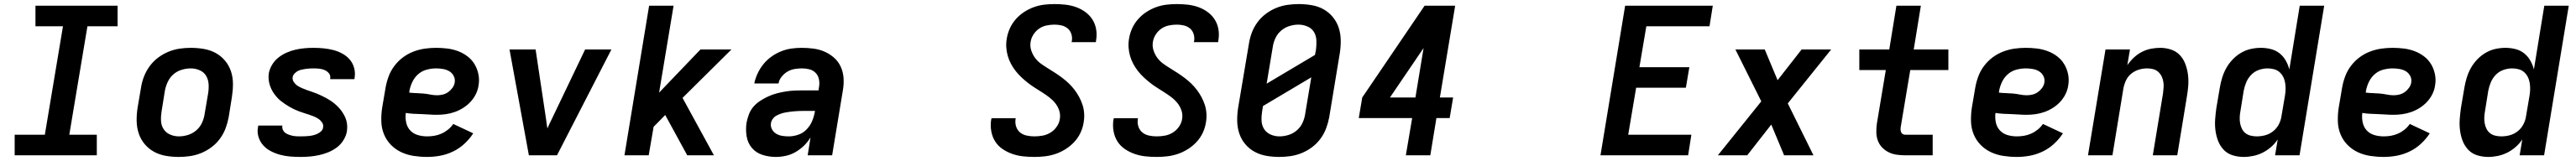

<svg xmlns="http://www.w3.org/2000/svg" viewBox="-20 -763 12640 791"><path d="M52 0V-101H200L289 -634H154V-735H557V-634H409L320 -101H455V0Z M857 8Q824 8 793 2.5Q762 -3 735.5 -17.5Q709 -32 689.5 -55.5Q670 -79 660.5 -108Q651 -137 650.5 -169Q650 -201 655 -233L672 -333Q676 -360 686.5 -387Q697 -414 714.5 -438Q732 -462 756 -480Q780 -498 807 -509Q834 -520 861.5 -524Q889 -528 917 -528Q949 -528 980.5 -522.5Q1012 -517 1038.5 -502.5Q1065 -488 1084.5 -464.5Q1104 -441 1113.5 -412Q1123 -383 1123 -351Q1123 -319 1118 -287L1102 -187Q1097 -160 1087 -133Q1077 -106 1059.5 -82Q1042 -58 1018 -40Q994 -22 967 -11Q940 0 912 4Q884 8 857 8ZM858 -93Q880 -93 902.5 -100Q925 -107 943 -122.5Q961 -138 971 -159.5Q981 -181 984 -203L1001 -303Q1005 -327 1003.5 -350Q1002 -373 991 -391Q980 -409 959.5 -418Q939 -427 916 -427Q894 -427 871 -420Q848 -413 830.5 -397.5Q813 -382 803 -360.5Q793 -339 789 -317L773 -217Q769 -193 770 -170Q771 -147 782.5 -129Q794 -111 814.5 -102Q835 -93 858 -93Z M1455 8Q1430 8 1404.5 6Q1379 4 1355 -2.5Q1331 -9 1309.5 -20Q1288 -31 1272 -48.5Q1256 -66 1248.5 -90Q1241 -114 1246 -139Q1246 -141 1246.5 -142.5Q1247 -144 1247 -146H1366Q1366 -145 1365.5 -145Q1365 -145 1365 -144Q1364 -134 1368 -125Q1372 -116 1379.5 -110.5Q1387 -105 1396.5 -101.5Q1406 -98 1415.5 -96Q1425 -94 1435 -93.5Q1445 -93 1455 -93Q1466 -93 1476 -93.5Q1486 -94 1496.5 -95Q1507 -96 1517 -98.5Q1527 -101 1537 -105.5Q1547 -110 1555.5 -118Q1564 -126 1565 -136Q1568 -150 1560.5 -161Q1553 -172 1542.5 -179Q1532 -186 1520 -191Q1508 -196 1495.5 -200Q1483 -204 1470.5 -208Q1458 -212 1446 -216.5Q1434 -221 1422.5 -226.5Q1411 -232 1400 -238.5Q1389 -245 1378.5 -252Q1368 -259 1358 -267Q1348 -275 1339.5 -284.5Q1331 -294 1324 -304Q1317 -314 1311.5 -325.5Q1306 -337 1302.5 -349.5Q1299 -362 1298 -375.5Q1297 -389 1299 -403Q1303 -425 1315.5 -445.5Q1328 -466 1346.5 -480.5Q1365 -495 1386.5 -504.5Q1408 -514 1430 -519Q1452 -524 1474 -526Q1496 -528 1518 -528Q1543 -528 1568 -525.5Q1593 -523 1616 -517Q1639 -511 1660 -499.5Q1681 -488 1696 -470.5Q1711 -453 1717.5 -429.5Q1724 -406 1720 -381Q1720 -379 1719.5 -377.5Q1719 -376 1719 -374H1600Q1600 -375 1600 -375.5Q1600 -376 1600 -376Q1603 -391 1594.5 -402Q1586 -413 1573.5 -418.5Q1561 -424 1547 -425.5Q1533 -427 1518 -427Q1509 -427 1499.5 -426.5Q1490 -426 1480 -424.5Q1470 -423 1460.5 -421Q1451 -419 1442 -414.5Q1433 -410 1425.5 -402Q1418 -394 1416 -385Q1414 -371 1421.5 -360Q1429 -349 1439.5 -342Q1450 -335 1462 -330Q1474 -325 1486 -320.5Q1498 -316 1510.5 -312Q1523 -308 1535 -303Q1547 -298 1558.5 -292.5Q1570 -287 1581 -281Q1592 -275 1602.5 -268Q1613 -261 1622.5 -253Q1632 -245 1641 -235.5Q1650 -226 1657 -216Q1664 -206 1670 -194.5Q1676 -183 1679.5 -170.5Q1683 -158 1683.5 -144.5Q1684 -131 1682 -117Q1678 -95 1665 -74Q1652 -53 1632.5 -38.5Q1613 -24 1591 -15Q1569 -6 1546 -1Q1523 4 1500.5 6Q1478 8 1455 8Z M2076 8Q2043 8 2010 3Q1977 -2 1948.5 -15.5Q1920 -29 1898 -51.5Q1876 -74 1864 -103.5Q1852 -133 1851 -166Q1850 -199 1855 -233L1872 -333Q1877 -361 1887 -388Q1897 -415 1915 -439Q1933 -463 1957 -481Q1981 -499 2008.5 -509.5Q2036 -520 2064 -524Q2092 -528 2120 -528Q2148 -528 2175.5 -524.5Q2203 -521 2228 -511.5Q2253 -502 2274 -486Q2295 -470 2308.5 -447.5Q2322 -425 2327.5 -398Q2333 -371 2328 -343Q2325 -321 2314.5 -300Q2304 -279 2288 -262Q2272 -245 2252 -232.5Q2232 -220 2210.5 -212.5Q2189 -205 2167 -202Q2145 -199 2123 -199Q2104 -199 2085 -200.5Q2066 -202 2047 -202.5Q2028 -203 2009 -204Q1990 -205 1971 -208Q1968 -184 1973 -161Q1978 -138 1993 -122Q2008 -106 2030 -99.5Q2052 -93 2076 -93Q2094 -93 2111.5 -96Q2129 -99 2146 -106.5Q2163 -114 2178 -126Q2193 -138 2204 -154L2302 -108Q2284 -80 2258.5 -56.5Q2233 -33 2202.5 -18.5Q2172 -4 2140 2Q2108 8 2076 8ZM2125 -295Q2139 -295 2153 -298.5Q2167 -302 2179 -310.5Q2191 -319 2200 -331.5Q2209 -344 2211 -357Q2214 -375 2206 -390Q2198 -405 2184.5 -413Q2171 -421 2154 -424Q2137 -427 2120 -427Q2098 -427 2074.5 -421Q2051 -415 2032.5 -399Q2014 -383 2003.5 -361Q1993 -339 1989 -317L1988 -308Q2005 -306 2022.5 -305.5Q2040 -305 2057 -303.5Q2074 -302 2091 -298.5Q2108 -295 2125 -295Z M2575 0 2480 -520H2608L2660 -173Q2661 -163 2662.5 -152.5Q2664 -142 2666 -132Q2670 -142 2675 -152.5Q2680 -163 2685 -173L2851 -520H2980L2713 0Z M3044 0 3165 -735H3285L3214 -308L3417 -520H3569L3329 -282L3483 0H3352L3244 -198L3187 -140L3163 0Z M3787 8Q3753 8 3721.5 -2Q3690 -12 3669.5 -36Q3649 -60 3643.5 -93Q3638 -126 3643 -160Q3647 -181 3655 -202Q3663 -223 3677.5 -239.5Q3692 -256 3711.5 -268.5Q3731 -281 3751 -290Q3771 -299 3792 -304.5Q3813 -310 3834.5 -313.5Q3856 -317 3877 -318Q3898 -319 3918 -319H3996L3999 -338Q4002 -356 3998 -374.5Q3994 -393 3981.5 -405.5Q3969 -418 3951.5 -422.5Q3934 -427 3915 -427Q3897 -427 3879 -424Q3861 -421 3844.5 -411.5Q3828 -402 3815.5 -386.5Q3803 -371 3800 -353H3681Q3686 -378 3697.5 -402.5Q3709 -427 3726 -448Q3743 -469 3765.5 -485Q3788 -501 3813 -511Q3838 -521 3863.5 -524.5Q3889 -528 3914 -528Q3944 -528 3973 -524Q4002 -520 4027.5 -508.5Q4053 -497 4073.5 -478.5Q4094 -460 4105.5 -434.5Q4117 -409 4119 -380Q4121 -351 4116 -321L4063 0H3943L3957 -88Q3944 -66 3925 -47.5Q3906 -29 3883.5 -16Q3861 -3 3836 2.5Q3811 8 3787 8ZM3850 -93Q3873 -93 3896.5 -101Q3920 -109 3937.5 -127Q3955 -145 3964.5 -167.5Q3974 -190 3978 -213L3979 -218H3918Q3908 -218 3897 -217.5Q3886 -217 3875 -216Q3864 -215 3853 -213.5Q3842 -212 3831.5 -210Q3821 -208 3810 -204Q3799 -200 3789 -194.5Q3779 -189 3772 -179.5Q3765 -170 3763 -159Q3760 -143 3767.5 -128.5Q3775 -114 3788.5 -106Q3802 -98 3818 -95.5Q3834 -93 3850 -93Z M5055 8Q5027 8 4999.5 5Q4972 2 4946.5 -7Q4921 -16 4899 -31Q4877 -46 4863 -68Q4849 -90 4844 -117.5Q4839 -145 4843 -173Q4844 -175 4844 -177.5Q4844 -180 4845 -182H4964Q4963 -181 4963 -180Q4963 -179 4963 -178Q4960 -158 4966 -140.5Q4972 -123 4985.5 -112Q4999 -101 5017.5 -97Q5036 -93 5055 -93Q5075 -93 5095 -96.5Q5115 -100 5133.5 -111Q5152 -122 5164.5 -140Q5177 -158 5180 -177Q5184 -200 5177 -220.5Q5170 -241 5157 -257Q5144 -273 5127.5 -285.5Q5111 -298 5093 -309.5Q5075 -321 5057.5 -332Q5040 -343 5023.5 -356Q5007 -369 4992 -383Q4977 -397 4964 -413.5Q4951 -430 4941 -448.5Q4931 -467 4925 -487.5Q4919 -508 4917.5 -530Q4916 -552 4920 -574Q4924 -599 4935 -623.5Q4946 -648 4964 -668.5Q4982 -689 5005 -704Q5028 -719 5053 -728Q5078 -737 5103.5 -740Q5129 -743 5154 -743Q5181 -743 5208 -740Q5235 -737 5260 -728Q5285 -719 5306 -703.5Q5327 -688 5340.5 -666.5Q5354 -645 5358.5 -618.5Q5363 -592 5358 -564Q5358 -562 5357.5 -560Q5357 -558 5357 -556H5238Q5238 -557 5238 -558Q5238 -559 5239 -560Q5242 -578 5237 -595Q5232 -612 5219 -623Q5206 -634 5189 -638Q5172 -642 5154 -642Q5135 -642 5115.5 -638Q5096 -634 5079.5 -623Q5063 -612 5051.5 -594.5Q5040 -577 5037 -558Q5033 -536 5040 -515Q5047 -494 5059.5 -477.5Q5072 -461 5089 -449Q5106 -437 5124 -426Q5142 -415 5159.5 -403.5Q5177 -392 5193.5 -379.5Q5210 -367 5225 -352.5Q5240 -338 5252.5 -321.5Q5265 -305 5275 -286.5Q5285 -268 5291.5 -248Q5298 -228 5299.5 -206Q5301 -184 5297 -161Q5293 -135 5281.5 -110.5Q5270 -86 5251 -65.5Q5232 -45 5208 -30Q5184 -15 5158.5 -6.5Q5133 2 5107 5Q5081 8 5055 8Z M5655 8Q5627 8 5599.5 5Q5572 2 5546.5 -7Q5521 -16 5499 -31Q5477 -46 5463 -68Q5449 -90 5444 -117.5Q5439 -145 5443 -173Q5444 -175 5444 -177.5Q5444 -180 5445 -182H5564Q5563 -181 5563 -180Q5563 -179 5563 -178Q5560 -158 5566 -140.5Q5572 -123 5585.5 -112Q5599 -101 5617.5 -97Q5636 -93 5655 -93Q5675 -93 5695 -96.5Q5715 -100 5733.5 -111Q5752 -122 5764.5 -140Q5777 -158 5780 -177Q5784 -200 5777 -220.5Q5770 -241 5757 -257Q5744 -273 5727.5 -285.5Q5711 -298 5693 -309.5Q5675 -321 5657.5 -332Q5640 -343 5623.5 -356Q5607 -369 5592 -383Q5577 -397 5564 -413.5Q5551 -430 5541 -448.5Q5531 -467 5525 -487.5Q5519 -508 5517.5 -530Q5516 -552 5520 -574Q5524 -599 5535 -623.5Q5546 -648 5564 -668.5Q5582 -689 5605 -704Q5628 -719 5653 -728Q5678 -737 5703.5 -740Q5729 -743 5754 -743Q5781 -743 5808 -740Q5835 -737 5860 -728Q5885 -719 5906 -703.5Q5927 -688 5940.5 -666.5Q5954 -645 5958.5 -618.5Q5963 -592 5958 -564Q5958 -562 5957.5 -560Q5957 -558 5957 -556H5838Q5838 -557 5838 -558Q5838 -559 5839 -560Q5842 -578 5837 -595Q5832 -612 5819 -623Q5806 -634 5789 -638Q5772 -642 5754 -642Q5735 -642 5715.5 -638Q5696 -634 5679.5 -623Q5663 -612 5651.5 -594.5Q5640 -577 5637 -558Q5633 -536 5640 -515Q5647 -494 5659.5 -477.5Q5672 -461 5689 -449Q5706 -437 5724 -426Q5742 -415 5759.5 -403.5Q5777 -392 5793.5 -379.5Q5810 -367 5825 -352.5Q5840 -338 5852.5 -321.5Q5865 -305 5875 -286.5Q5885 -268 5891.5 -248Q5898 -228 5899.5 -206Q5901 -184 5897 -161Q5893 -135 5881.5 -110.5Q5870 -86 5851 -65.5Q5832 -45 5808 -30Q5784 -15 5758.5 -6.5Q5733 2 5707 5Q5681 8 5655 8Z M6257 8Q6224 8 6193 2.5Q6162 -3 6135.5 -17.5Q6109 -32 6089.5 -55.5Q6070 -79 6060.5 -108Q6051 -137 6050.5 -169Q6050 -201 6055 -233L6108 -548Q6112 -575 6122 -602Q6132 -629 6149.5 -653Q6167 -677 6191 -695Q6215 -713 6242 -724Q6269 -735 6297 -739Q6325 -743 6352 -743H6353Q6385 -743 6416.5 -737.5Q6448 -732 6474 -717.5Q6500 -703 6519.5 -679.5Q6539 -656 6548.5 -627Q6558 -598 6558.5 -566Q6559 -534 6554 -502L6502 -187Q6497 -160 6487 -133Q6477 -106 6459.5 -82Q6442 -58 6418 -40Q6394 -22 6367 -11Q6340 0 6312 4Q6284 8 6257 8ZM6195 -352 6432 -493 6437 -518Q6440 -542 6439 -565Q6438 -588 6427 -606Q6416 -624 6395 -633Q6374 -642 6351 -642Q6329 -642 6306.5 -635Q6284 -628 6266 -612.5Q6248 -597 6238 -575.5Q6228 -554 6225 -532ZM6258 -93Q6280 -93 6302.5 -100Q6325 -107 6343 -122.5Q6361 -138 6371 -159.5Q6381 -181 6384 -203L6414 -383L6177 -242L6173 -217Q6169 -193 6170 -170Q6171 -147 6182.5 -129Q6194 -111 6214.5 -102Q6235 -93 6258 -93Z M6878 0 6909 -183H6647L6664 -284L6970 -735H7120L7045 -284H7110L7093 -183H7028L6998 0ZM6800 -284H6925L6965 -527Z M7833 0 7954 -735H8384L8368 -634H8058L8024 -433H8269L8252 -332H8008L7969 -101H8279L8263 0Z M8409 0 8622 -265 8495 -520H8639L8702 -369L8820 -520H8965L8752 -255L8878 0H8734L8671 -151L8553 0Z M9329 0Q9307 0 9286 -3Q9265 -6 9247 -15Q9229 -24 9215 -38.5Q9201 -53 9194 -72Q9187 -91 9186.5 -112Q9186 -133 9189 -155L9233 -419H9103V-520H9250L9285 -735H9405L9370 -520H9540V-419H9353L9306 -138Q9305 -132 9305.5 -125Q9306 -118 9308.5 -112.5Q9311 -107 9316.5 -104Q9322 -101 9329 -101H9463V0Z M9876 8Q9843 8 9810 3Q9777 -2 9748.5 -15.5Q9720 -29 9698 -51.5Q9676 -74 9664 -103.5Q9652 -133 9651 -166Q9650 -199 9655 -233L9672 -333Q9677 -361 9687 -388Q9697 -415 9715 -439Q9733 -463 9757 -481Q9781 -499 9808.5 -509.5Q9836 -520 9864 -524Q9892 -528 9920 -528Q9948 -528 9975.5 -524.5Q10003 -521 10028 -511.5Q10053 -502 10074 -486Q10095 -470 10108.5 -447.5Q10122 -425 10127.5 -398Q10133 -371 10128 -343Q10125 -321 10114.5 -300Q10104 -279 10088 -262Q10072 -245 10052 -232.5Q10032 -220 10010.5 -212.5Q9989 -205 9967 -202Q9945 -199 9923 -199Q9904 -199 9885 -200.5Q9866 -202 9847 -202.5Q9828 -203 9809 -204Q9790 -205 9771 -208Q9768 -184 9773 -161Q9778 -138 9793 -122Q9808 -106 9830 -99.5Q9852 -93 9876 -93Q9894 -93 9911.5 -96Q9929 -99 9946 -106.5Q9963 -114 9978 -126Q9993 -138 10004 -154L10102 -108Q10084 -80 10058.5 -56.5Q10033 -33 10002.5 -18.5Q9972 -4 9940 2Q9908 8 9876 8ZM9925 -295Q9939 -295 9953 -298.5Q9967 -302 9979 -310.5Q9991 -319 10000 -331.5Q10009 -344 10011 -357Q10014 -375 10006 -390Q9998 -405 9984.5 -413Q9971 -421 9954 -424Q9937 -427 9920 -427Q9898 -427 9874.5 -421Q9851 -415 9832.5 -399Q9814 -383 9803.5 -361Q9793 -339 9789 -317L9788 -308Q9805 -306 9822.5 -305.5Q9840 -305 9857 -303.5Q9874 -302 9891 -298.5Q9908 -295 9925 -295Z M10225 0 10311 -520H10431L10418 -443Q10432 -463 10450 -480Q10468 -497 10489.5 -508Q10511 -519 10534 -523.5Q10557 -528 10579 -528Q10607 -528 10632.5 -519.5Q10658 -511 10675.5 -492.5Q10693 -474 10702.5 -449Q10712 -424 10715.5 -397Q10719 -370 10717 -342.5Q10715 -315 10710 -287L10663 0H10543L10593 -303Q10595 -318 10596 -333Q10597 -348 10594.5 -362.5Q10592 -377 10585.5 -389.5Q10579 -402 10568.5 -411Q10558 -420 10544 -423.5Q10530 -427 10515 -427Q10495 -427 10475 -421Q10455 -415 10438 -401.5Q10421 -388 10412 -369Q10403 -350 10399 -330L10345 0Z M10989 8Q10961 8 10935 0Q10909 -8 10891 -27Q10873 -46 10863.5 -70.5Q10854 -95 10850.5 -122Q10847 -149 10849 -177Q10851 -205 10855 -233L10872 -333Q10876 -357 10883.5 -381.5Q10891 -406 10903.5 -428.5Q10916 -451 10934.5 -470.5Q10953 -490 10976 -503.5Q10999 -517 11024 -522.5Q11049 -528 11073 -528Q11098 -528 11122 -522Q11146 -516 11164.5 -501.5Q11183 -487 11195 -466Q11207 -445 11213 -422L11264 -735H11384L11263 0H11143L11156 -78Q11142 -57 11123 -40.5Q11104 -24 11082 -13Q11060 -2 11036 3Q11012 8 10989 8ZM11053 -93Q11074 -93 11094.5 -98.5Q11115 -104 11132.5 -117.5Q11150 -131 11160.5 -150.5Q11171 -170 11174 -190L11191 -290Q11194 -307 11194.5 -323Q11195 -339 11192.5 -355Q11190 -371 11183 -385Q11176 -399 11164.5 -409Q11153 -419 11137.5 -423Q11122 -427 11106 -427Q11085 -427 11063.5 -419.5Q11042 -412 11026 -395.5Q11010 -379 11001.5 -358.5Q10993 -338 10989 -317L10973 -217Q10970 -201 10969.5 -186Q10969 -171 10971.5 -157Q10974 -143 10980.5 -130Q10987 -117 10998 -108.5Q11009 -100 11023.5 -96.5Q11038 -93 11053 -93Z M11676 8Q11643 8 11610 3Q11577 -2 11548.5 -15.5Q11520 -29 11498 -51.5Q11476 -74 11464 -103.5Q11452 -133 11451 -166Q11450 -199 11455 -233L11472 -333Q11477 -361 11487 -388Q11497 -415 11515 -439Q11533 -463 11557 -481Q11581 -499 11608.5 -509.5Q11636 -520 11664 -524Q11692 -528 11720 -528Q11748 -528 11775.5 -524.5Q11803 -521 11828 -511.5Q11853 -502 11874 -486Q11895 -470 11908.5 -447.5Q11922 -425 11927.5 -398Q11933 -371 11928 -343Q11925 -321 11914.5 -300Q11904 -279 11888 -262Q11872 -245 11852 -232.5Q11832 -220 11810.5 -212.5Q11789 -205 11767 -202Q11745 -199 11723 -199Q11704 -199 11685 -200.5Q11666 -202 11647 -202.5Q11628 -203 11609 -204Q11590 -205 11571 -208Q11568 -184 11573 -161Q11578 -138 11593 -122Q11608 -106 11630 -99.5Q11652 -93 11676 -93Q11694 -93 11711.5 -96Q11729 -99 11746 -106.5Q11763 -114 11778 -126Q11793 -138 11804 -154L11902 -108Q11884 -80 11858.5 -56.5Q11833 -33 11802.5 -18.5Q11772 -4 11740 2Q11708 8 11676 8ZM11725 -295Q11739 -295 11753 -298.5Q11767 -302 11779 -310.5Q11791 -319 11800 -331.5Q11809 -344 11811 -357Q11814 -375 11806 -390Q11798 -405 11784.5 -413Q11771 -421 11754 -424Q11737 -427 11720 -427Q11698 -427 11674.5 -421Q11651 -415 11632.5 -399Q11614 -383 11603.5 -361Q11593 -339 11589 -317L11588 -308Q11605 -306 11622.5 -305.5Q11640 -305 11657 -303.5Q11674 -302 11691 -298.5Q11708 -295 11725 -295Z M12189 8Q12161 8 12135 0Q12109 -8 12091 -27Q12073 -46 12063.5 -70.5Q12054 -95 12050.5 -122Q12047 -149 12049 -177Q12051 -205 12055 -233L12072 -333Q12076 -357 12083.5 -381.5Q12091 -406 12103.5 -428.5Q12116 -451 12134.5 -470.5Q12153 -490 12176 -503.5Q12199 -517 12224 -522.5Q12249 -528 12273 -528Q12298 -528 12322 -522Q12346 -516 12364.5 -501.5Q12383 -487 12395 -466Q12407 -445 12413 -422L12464 -735H12584L12463 0H12343L12356 -78Q12342 -57 12323 -40.5Q12304 -24 12282 -13Q12260 -2 12236 3Q12212 8 12189 8ZM12253 -93Q12274 -93 12294.5 -98.5Q12315 -104 12332.5 -117.5Q12350 -131 12360.5 -150.5Q12371 -170 12374 -190L12391 -290Q12394 -307 12394.5 -323Q12395 -339 12392.5 -355Q12390 -371 12383 -385Q12376 -399 12364.5 -409Q12353 -419 12337.5 -423Q12322 -427 12306 -427Q12285 -427 12263.5 -419.5Q12242 -412 12226 -395.5Q12210 -379 12201.5 -358.5Q12193 -338 12189 -317L12173 -217Q12170 -201 12169.5 -186Q12169 -171 12171.5 -157Q12174 -143 12180.5 -130Q12187 -117 12198 -108.5Q12209 -100 12223.5 -96.5Q12238 -93 12253 -93Z"/></svg>

Font: Iosevka SS04 Extended
Style: Bold Italic
Weight: 700
Width: 7
Italic angle: -9°
Monospace: yes
Designer: Belleve Invis
Foundry: Belleve Invis
Version: Version 19.0.0; ttfautohint (v1.8.4)